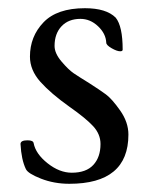

<svg xmlns="http://www.w3.org/2000/svg" viewBox="-20 -434 363 468"><path d="M176 -388Q147 -388 130 -370Q113 -352 113 -322Q113 -304 130 -284Q147 -264 159.5 -255.5Q172 -247 198 -231Q223 -215 238 -204Q253 -193 273 -164.5Q293 -136 293 -106Q293 14 149 14Q112 14 80 1.5Q48 -11 43 -22Q32 -45 30 -83Q30 -92 47 -92Q61 -92 62 -85Q67 -59 96 -36Q125 -13 155 -13Q190 -13 207.5 -32Q225 -51 225 -83Q225 -107 207 -126.5Q189 -146 149 -174Q104 -206 78.5 -234.5Q53 -263 53 -296Q53 -345 86 -379.5Q119 -414 187 -414Q239 -414 262 -391Q279 -370 279 -313Q279 -309 273 -309Q265 -309 252 -316.5Q239 -324 239 -330Q238 -352 219 -370Q200 -388 176 -388Z"/></svg>

Font: EB Garamond 08
Style: Regular
Weight: 400
Version: Version 0.016 ; ttfautohint (v1.5)